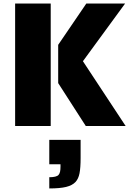

<svg xmlns="http://www.w3.org/2000/svg" viewBox="-20 -708 726 1079"><path d="M65 -688H265V0H65ZM307 -241V-456L465 -688H683L446 -364L686 0H462ZM257 288Q297 288 309 275Q315 268 317.5 257Q320 246 320 228V215H257V78H433V180Q433 234 427 265.5Q421 297 404 315Q386 334 351.5 342.5Q317 351 257 351Z"/></svg>

Font: Saira Stencil
Style: Regular
Weight: 400
Designer: Hector Gatti with collaboration of the Omnibus-Type team
Foundry: Omnibus-Type
Version: Version 1.003